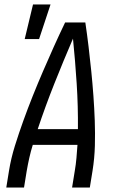

<svg xmlns="http://www.w3.org/2000/svg" viewBox="-20 -835 540 855"><path d="M8 0 20 -74Q29 -130 46.5 -186Q64 -242 84 -297.5Q104 -353 126 -408Q148 -463 171.5 -517.5Q195 -572 219.5 -626.5Q244 -681 270 -735H360Q368 -681 374.5 -626.5Q381 -572 386.5 -517.5Q392 -463 396 -408Q400 -353 402 -297.5Q404 -242 402.5 -186Q401 -130 392 -74L380 0H301L313 -74Q318 -103 320.5 -132Q323 -161 325 -190H126Q117 -161 110.5 -132Q104 -103 99 -74L87 0ZM327 -260Q328 -362 321.5 -462.5Q315 -563 305 -663Q262 -563 222 -462.5Q182 -362 148 -260ZM90 -661 127 -815H205L154 -661Z"/></svg>

Font: Iosevka Term Curly
Style: Italic
Weight: 400
Italic angle: -9°
Designer: Belleve Invis
Foundry: Belleve Invis
Version: Version 32.3.0